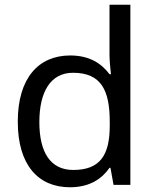

<svg xmlns="http://www.w3.org/2000/svg" viewBox="-20 -780 655 810"><path d="M275 10C359 10 410 -26 442 -72H446L459 0H530V-760H442V-546C442 -526 446 -484 448 -467H442C409 -511 359 -546 276 -546C143 -546 55 -451 55 -267C55 -83 142 10 275 10ZM289 -63C193 -63 146 -137 146 -265C146 -392 193 -473 288 -473C407 -473 443 -399 443 -266V-250C443 -125 402 -63 289 -63Z"/></svg>

Font: Noto Sans Bhaiksuki
Style: Regular
Weight: 400
Designer: Monotype Design Team
Foundry: Monotype Imaging Inc.
Version: Version 2.002